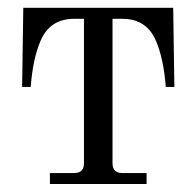

<svg xmlns="http://www.w3.org/2000/svg" viewBox="-20 -459 490 479"><path d="M35.2 -242.2 38.1 -439.5H412.1L415 -242.2H393.6Q388.2 -313 368.7 -357.9Q345.2 -412.1 285.2 -412.1H260.7V-51.8Q260.7 -27.3 285.2 -27.3H345.7V0H104.5V-27.3H165Q189.5 -27.3 189.5 -51.8V-412.1H165Q105 -412.1 81.5 -357.9Q62 -313 56.6 -242.2Z"/></svg>

Font: Theano Modern
Style: Regular
Weight: 400
Designer: Alexey Kryukov
Version: Version 2.00